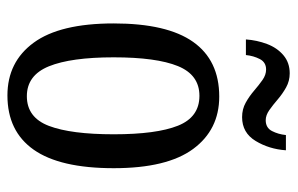

<svg xmlns="http://www.w3.org/2000/svg" viewBox="-158 -612 781 504"><g transform="rotate(90 232.0 -360.5)"><path d="M231 10Q143 10 92.5 -59Q42 -128 42 -269Q42 -409 90.5 -477.5Q139 -546 234 -546Q321 -546 371.5 -477.5Q422 -409 422 -269Q422 -128 373.5 -59Q325 10 231 10ZM233 -41Q289 -41 311 -99Q333 -157 333 -269Q333 -381 310.5 -437.5Q288 -494 232 -494Q177 -494 154 -437.5Q131 -381 131 -269Q131 -157 154.5 -99Q178 -41 233 -41ZM288 -606Q267 -606 250 -615.5Q233 -625 218.5 -637.5Q204 -650 190.5 -659.5Q177 -669 163 -669Q144 -669 135.5 -652.5Q127 -636 125 -616H84Q86 -645 96 -671.5Q106 -698 125.5 -714.5Q145 -731 173 -731Q193 -731 210 -721.5Q227 -712 241.5 -699.5Q256 -687 269.5 -677.5Q283 -668 296 -668Q316 -668 324.5 -684.5Q333 -701 335 -721H375Q372 -677 350.5 -641.5Q329 -606 288 -606Z"/></g></svg>

Font: Noto Serif Thai ExtraCondensed
Style: Regular
Weight: 400
Width: 2
Designer: Monotype Design Team
Foundry: Monotype Imaging Inc.
Version: Version 2.002; ttfautohint (v1.8.4.7-5d5b)